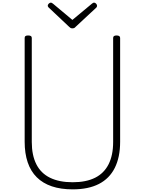

<svg xmlns="http://www.w3.org/2000/svg" viewBox="-20 -1417 1098 1456"><path d="M531 19Q441 19 373 -4Q305 -27 259 -72.5Q213 -118 190 -186Q167 -254 167 -342V-1129Q167 -1139 173 -1143.5Q179 -1148 193 -1148Q208 -1148 214.5 -1143.5Q221 -1139 221 -1129V-340Q221 -240 255.5 -171.5Q290 -103 359.5 -69Q429 -35 531 -35Q633 -35 701 -69Q769 -103 803.5 -171.5Q838 -240 838 -340V-1129Q838 -1139 844.5 -1143.5Q851 -1148 864 -1148Q891 -1148 891 -1129V-342Q891 -225 850.5 -144Q810 -63 730 -22Q650 19 531 19ZM694 -1397Q701 -1397 708.5 -1389.5Q716 -1382 716 -1373Q716 -1370 715 -1367Q714 -1364 711 -1360L554 -1214Q549 -1208 543.5 -1205Q538 -1202 529 -1202Q520 -1202 515 -1205Q510 -1208 504 -1214L348 -1361Q345 -1365 343.5 -1368Q342 -1371 342 -1373Q342 -1382 350 -1389.5Q358 -1397 365 -1397Q370 -1397 373.5 -1394.5Q377 -1392 382 -1389L529 -1266L677 -1389Q681 -1392 685 -1394.5Q689 -1397 694 -1397Z"/></svg>

Font: Playwrite CL ExtraLight
Style: Regular
Weight: 200
Designer: Veronika Burian, José Scaglione
Foundry: TypeTogether
Version: Version 1.002